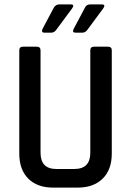

<svg xmlns="http://www.w3.org/2000/svg" viewBox="-20 -856 597 876"><path d="M251 -836H303Q321 -836 310 -819L236 -719Q227 -707 214 -707H182Q167 -707 174 -724L225 -820Q234 -836 251 -836ZM392 -836H444Q463 -836 452 -819L378 -719Q369 -707 356 -707H324Q308 -707 316 -724L367 -820Q374 -836 392 -836ZM409 -643H472Q490 -643 490 -627V-155Q490 -82 448.5 -41Q407 0 334 0H223Q150 0 109 -41Q68 -82 68 -155V-626Q68 -643 85 -643H148Q165 -643 165 -626V-159Q165 -85 237 -85H319Q392 -85 392 -159V-626Q392 -643 409 -643Z"/></svg>

Font: Rajdhani Semibold
Style: Regular
Weight: 600
Designer: Satya Rajpurohit, Jyotish Sonowal
Foundry: Indian Type Foundry
Version: Version 1.200;PS 1.0;hotconv 1.0.78;makeotf.lib2.5.61930; tt